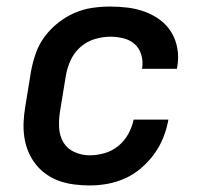

<svg xmlns="http://www.w3.org/2000/svg" viewBox="-20 -558 640 586"><path d="M254 8Q230 8 206.5 5Q183 2 161.5 -5.5Q140 -13 121.5 -26Q103 -39 89.5 -56Q76 -73 67 -94Q58 -115 54.5 -138Q51 -161 52 -184.5Q53 -208 57 -232L75 -342Q80 -369 89.5 -396Q99 -423 116.5 -446.5Q134 -470 157.5 -488.5Q181 -507 207.5 -518.5Q234 -530 261.5 -534Q289 -538 317 -538Q344 -538 371.5 -534.5Q399 -531 424 -521.5Q449 -512 469.5 -496.5Q490 -481 503.5 -458.5Q517 -436 521.5 -409Q526 -382 521 -354Q521 -353 520.5 -351.5Q520 -350 520 -348H413Q413 -349 413.5 -349.5Q414 -350 414 -351Q417 -372 411 -391.5Q405 -411 391 -423.5Q377 -436 357 -441Q337 -446 317 -446Q293 -446 268.5 -438.5Q244 -431 225 -414Q206 -397 195.5 -374Q185 -351 181 -327L163 -217Q159 -192 160.5 -167.5Q162 -143 173.5 -123.5Q185 -104 207 -94Q229 -84 254 -84Q276 -84 299 -90.5Q322 -97 341 -112.5Q360 -128 371.5 -149Q383 -170 388 -193H494Q489 -165 478.5 -138.5Q468 -112 451 -88.5Q434 -65 411.5 -45.5Q389 -26 362.5 -14Q336 -2 308.5 3Q281 8 254 8Z"/></svg>

Font: Iosevka Curly SmBdExObl
Style: Regular
Weight: 600
Width: 7
Italic angle: -9°
Monospace: yes
Designer: Belleve Invis
Foundry: Belleve Invis
Version: Version 11.1.0; ttfautohint (v1.8.3)